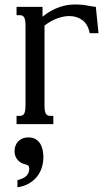

<svg xmlns="http://www.w3.org/2000/svg" viewBox="-20 -549 473 849"><path d="M176.8 -436V-85Q176.8 -69.8 178.2 -60.5Q179.7 -51.3 183.1 -45.9Q186.5 -40.5 191.2 -38.6Q195.8 -36.6 202.6 -36.6H215.8V0H53.2V-36.6H66.9Q73.2 -36.6 78.1 -38.6Q83 -40.5 86.4 -45.9Q89.8 -51.3 91.3 -60.5Q92.8 -69.8 92.8 -85V-433.6Q92.8 -448.7 91.3 -458Q89.8 -467.3 86.4 -472.7Q83 -478 78.1 -480Q73.2 -481.9 66.9 -481.9H53.2V-518.6H168V-475.1Q187.5 -491.2 207 -501.7Q226.6 -512.2 244.9 -518.3Q263.2 -524.4 280.5 -526.9Q297.9 -529.3 313.5 -529.3Q342.3 -529.3 365.2 -524.7Q388.2 -520 403.8 -518.6L415.5 -402.3H376.5Q369.6 -440.4 345.2 -459.2Q320.8 -478 286.6 -478Q261.7 -478 233.4 -467.8Q205.1 -457.5 176.8 -436ZM171.9 145.5Q171.9 169.9 164.8 192.1Q157.7 214.4 143.3 232.4Q128.9 250.5 107.4 262.7Q85.9 274.9 57.1 279.3V247.6Q86.4 240.2 97.9 227.5Q109.4 214.8 109.4 196.3Q109.4 187.5 105 183.6Q100.6 179.7 92.3 177.7Q71.8 173.8 58.1 158.2Q44.4 142.6 44.4 119.1Q44.4 92.3 61.3 75.4Q78.1 58.6 105 58.6Q124.5 58.6 137.5 66.4Q150.4 74.2 158 86.7Q165.5 99.1 168.7 114.7Q171.9 130.4 171.9 145.5Z"/></svg>

Font: Arian AMU Serif
Style: Regular
Weight: 400
Designer: Ruben Hakobyan (Tarumian)
Foundry: Ruben Hakobyan (Tarumian)
Version: Version 1.002